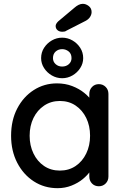

<svg xmlns="http://www.w3.org/2000/svg" viewBox="-20 -974 656 1004"><path d="M497 -534Q518 -534 532.5 -519.5Q547 -505 547 -483V-51Q547 -29 532.5 -14.5Q518 0 497 0Q475 0 461 -14.5Q447 -29 447 -51V-123L467 -120Q467 -102 452.5 -80Q438 -58 413 -37.5Q388 -17 354 -3.5Q320 10 281 10Q212 10 157 -25.5Q102 -61 70 -123Q38 -185 38 -264Q38 -345 70 -406.5Q102 -468 156.5 -503Q211 -538 278 -538Q321 -538 357.5 -524Q394 -510 421 -488Q448 -466 463 -441.5Q478 -417 478 -395L447 -392V-483Q447 -504 461 -519Q475 -534 497 -534ZM293 -82Q340 -82 375.5 -106Q411 -130 431 -171.5Q451 -213 451 -264Q451 -316 431 -357Q411 -398 375.5 -422Q340 -446 293 -446Q247 -446 211 -422Q175 -398 155 -357Q135 -316 135 -264Q135 -213 155 -171.5Q175 -130 210.5 -106Q246 -82 293 -82ZM305 -565Q276 -565 251 -579.5Q226 -594 210.5 -618Q195 -642 195 -670Q195 -700 210.5 -724Q226 -748 251 -762.5Q276 -777 305 -777Q334 -777 359 -762.5Q384 -748 399.5 -724Q415 -700 415 -670Q415 -642 399.5 -618Q384 -594 359 -579.5Q334 -565 305 -565ZM305 -626Q326 -626 340 -638.5Q354 -651 354 -670Q354 -693 339 -705Q324 -717 305 -717Q285 -717 271 -704.5Q257 -692 257 -670Q257 -651 271 -638.5Q285 -626 305 -626ZM306 -808Q290 -808 280.5 -816.5Q271 -825 271 -838Q271 -844 274.5 -850Q278 -856 284 -862L371 -935Q380 -943 391 -948.5Q402 -954 413 -954Q429 -954 444 -942.5Q459 -931 459 -911Q459 -898 451 -885.5Q443 -873 428 -865L328 -814Q323 -810 317 -809Q311 -808 306 -808Z"/></svg>

Font: Quicksand SemiBold
Style: Regular
Weight: 600
Designer: Andrew Paglinawan
Foundry: Andrew Paglinawan
Version: Version 3.004